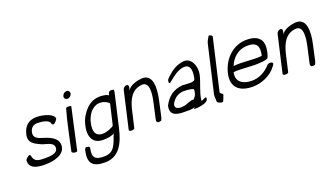

<svg xmlns="http://www.w3.org/2000/svg" viewBox="-73 -1163 3254 1889"><g transform="rotate(-20 1554.0 -219.0)"><path d="M53 -88C50 -8 121 11 213 11C310 11 418 -19 427 -103C437 -194 340 -225 274 -245C228 -259 186 -278 198 -332C208 -376 234 -399 279 -399C333 -399 390 -386 405 -357C405 -357 404 -333 427 -333C447 -341 456 -358 469 -376C469 -426 366 -458 289 -458C209 -458 158 -414 139 -332C119 -246 179 -220 242 -191C288 -170 374 -169 367 -104C362 -50 284 -48 227 -48C160 -48 131 -57 115 -97C112 -108 110 -125 102 -130C85 -130 54 -104 53 -88Z M610 -560C605 -539 620 -522 641 -522C661 -522 681 -539 686 -559C690 -578 676 -597 656 -597C636 -597 615 -580 610 -560ZM497 -17C506 -3 528 6 553 -4C579 -120 624 -327 650 -443C636 -449 611 -449 596 -443C554 -300 532 -170 497 -17Z M630 13C600 144 647 193 775 193C920 193 982 74 1016 -74L1097 -425C1099 -434 1099 -442 1098 -450C1078 -458 1046 -459 1040 -431L1035 -413C1019 -429 992 -431 958 -435C885 -435 841 -414 798 -370C762 -331 734 -290 717 -226C687 -112 720 -22 830 -22C875 -22 921 -27 950 -47C912 49 898 135 786 135C691 135 662 104 684 9C688 -8 658 -14 642 -11C639 -4 631 4 630 13ZM774 -221C788 -280 818 -334 867 -361C922 -394 994 -367 1018 -336L968 -123C954 -104 888 -80 849 -80C771 -80 756 -141 774 -221Z M1100 -25C1106 -6 1154 -11 1158 -25L1199 -203C1225 -311 1268 -389 1368 -401C1460 -412 1441 -280 1421 -193C1407 -132 1398 -88 1386 -36C1378 0 1399 7 1433 -5C1438 -15 1442 -25 1445 -36C1457 -88 1469 -146 1480 -195C1509 -322 1514 -472 1387 -460C1342 -456 1261 -434 1242 -389L1249 -420C1259 -465 1199 -456 1189 -413Z M1546 -121C1525 -32 1583 -7 1669 -7C1720 -7 1749 -3 1792 -17C1795 -18 1765 -1 1779 0C1814 1 1922 -10 1926 -52C1927 -59 1928 -65 1926 -70C1913 -75 1885 -49 1871 -54C1882 -145 1924 -217 1943 -301C1961 -381 1921 -491 1830 -478C1763 -468 1710 -435 1665 -392C1653 -381 1632 -364 1631 -349C1628 -334 1629 -313 1649 -329C1698 -368 1752 -418 1821 -424C1882 -429 1895 -375 1885 -309L1880 -282C1871 -241 1794 -260 1748 -260C1648 -252 1588 -201 1546 -121ZM1628 -147C1651 -179 1691 -199 1735 -202C1777 -202 1814 -197 1838 -188C1845 -181 1839 -158 1835 -142C1831 -123 1815 -103 1804 -91C1771 -100 1723 -62 1679 -62C1609 -52 1579 -94 1628 -147Z M2009 -70C2004 -47 2011 -16 2010 12C2028 19 2038 36 2068 29C2077 12 2084 -6 2091 -26C2100 -41 2090 -48 2082 -52C2079 -56 2065 -62 2067 -69L2193 -613C2187 -623 2173 -631 2157 -631C2148 -615 2128 -584 2124 -567Z M2208 -217C2176 -79 2257 -10 2395 -10C2483 -10 2588 -50 2645 -130C2653 -138 2659 -149 2661 -161C2650 -175 2628 -178 2607 -167C2551 -102 2479 -68 2408 -68C2311 -68 2243 -113 2265 -209C2337 -219 2466 -198 2541 -207C2541 -207 2585 -207 2613 -218C2634 -226 2635 -253 2643 -277C2656 -333 2653 -384 2631 -412C2606 -445 2571 -462 2507 -465C2360 -474 2242 -364 2208 -217ZM2286 -266C2315 -342 2381 -403 2466 -407C2581 -415 2602 -359 2580 -265C2481 -255 2385 -277 2286 -266Z M2711 -25C2717 -6 2765 -11 2769 -25L2810 -203C2836 -311 2879 -389 2979 -401C3071 -412 3052 -280 3032 -193C3018 -132 3009 -88 2997 -36C2989 0 3010 7 3044 -5C3049 -15 3053 -25 3056 -36C3068 -88 3080 -146 3091 -195C3120 -322 3125 -472 2998 -460C2953 -456 2872 -434 2853 -389L2860 -420C2870 -465 2810 -456 2800 -413Z"/></g></svg>

Font: Comica
Style: RgIta
Weight: 400
Designer: Jasper
Foundry: KineticPlasma Fonts/Cannot Into Space Fonts
Version: Version 0.89